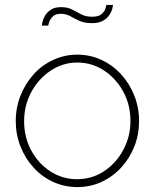

<svg xmlns="http://www.w3.org/2000/svg" viewBox="-20 -750 629 780"><path d="M294 10Q242 10 196 -11Q150 -32 116 -69.5Q82 -107 63 -155.5Q44 -204 44 -258Q44 -313 63.5 -362Q83 -411 117 -448.5Q151 -486 197 -507Q243 -528 294 -528Q346 -528 391.5 -507Q437 -486 471.5 -448.5Q506 -411 525.5 -362Q545 -313 545 -258Q545 -204 526 -155.5Q507 -107 472.5 -69.5Q438 -32 392.5 -11Q347 10 294 10ZM78 -257Q78 -192 107 -138.5Q136 -85 185 -53.5Q234 -22 293 -22Q353 -22 402 -54Q451 -86 480.5 -140.5Q510 -195 510 -259Q510 -324 480.5 -378Q451 -432 402 -464Q353 -496 294 -496Q236 -496 186.5 -463.5Q137 -431 107.5 -376.5Q78 -322 78 -257ZM353 -656Q323 -656 302.5 -665.5Q282 -675 265 -684.5Q248 -694 227 -694Q206 -694 195 -683.5Q184 -673 180 -661Q176 -649 176 -646H150Q150 -649 152.5 -661Q155 -673 163 -686.5Q171 -700 186.5 -710.5Q202 -721 228 -721Q255 -721 273.5 -711Q292 -701 310.5 -691.5Q329 -682 354 -682Q381 -682 393 -693Q405 -704 408.5 -716Q412 -728 412 -730H439Q439 -726 436 -714Q433 -702 424 -688.5Q415 -675 398 -665.5Q381 -656 353 -656Z"/></svg>

Font: Raleway Thin ExtraLight
Style: Regular
Weight: 250
Version: Version 4.026